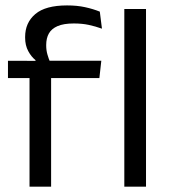

<svg xmlns="http://www.w3.org/2000/svg" viewBox="-20 -696 633 716"><path d="M230 -675.8Q267.6 -675.8 297.4 -669.2Q327.2 -662.7 352.2 -652.6L360.2 -589.1Q335.7 -597.8 310.8 -603.2Q286 -608.5 255.1 -608.5Q217.5 -608.5 194.8 -598.7Q172.2 -588.9 162.2 -571.1Q152.3 -553.3 152.3 -528.5V-526.2Q152.3 -508.5 156.9 -492.7Q161.5 -476.8 167 -464.1L112.4 -462V-471.8Q96.8 -484.1 85.3 -505.4Q73.7 -526.8 73.7 -555.6V-558.1Q73.7 -611.4 111.7 -643.6Q149.6 -675.8 230 -675.8ZM90.1 0V-444.7H170.6V0ZM9.7 -404.8V-469.4L121.1 -469L153.8 -469.4H357.8L350.6 -404.8ZM443.6 0V-662.5H524.5V0Z"/></svg>

Font: Anek Odia Medium
Style: Regular
Weight: 500
Designer: Yesha Goshar & Mahesh Sahu (Odia), Yesha Goshar (Latin)
Foundry: Ek Type
Version: Version 1.003